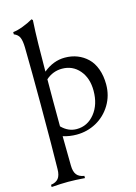

<svg xmlns="http://www.w3.org/2000/svg" viewBox="-153 -860 868 1222"><g transform="rotate(-15 281.5 -249.0)"><path d="M322.8 -490.7Q366.7 -490.7 404.3 -476.1Q441.9 -461.4 471.2 -433.3Q500.5 -405.3 517.1 -360.1Q533.7 -314.9 533.7 -257.8Q533.7 -184.1 497.1 -123.8Q460.4 -63.5 400.4 -30.5Q340.3 2.4 270.5 2.4Q223.6 2.4 180.7 -11.2Q181.6 130.4 183.1 183.1Q183.6 223.6 199.5 243.7Q215.3 263.7 249 268.6V283.2Q185.5 278.3 139.2 278.3Q92.8 278.3 29.3 283.2V268.6Q63 263.7 78.9 243.7Q94.7 223.6 95.2 183.1Q98.1 56.2 98.1 -244.1Q98.1 -455.1 95.2 -619.1Q94.2 -662.6 84.7 -684.8Q75.2 -707 48.3 -717.8V-732.4Q77.6 -735.4 115.2 -749.8Q152.8 -764.2 182.1 -781.2L189 -773.9Q184.6 -700.7 183.1 -618.7Q181.6 -539.6 181.2 -436.5Q247.1 -490.7 322.8 -490.7ZM180.2 -244.1Q180.2 -139.6 180.7 -76.2Q224.1 -31.7 279.8 -31.7Q351.1 -31.7 398.4 -90.3Q445.8 -148.9 445.8 -240.2Q445.8 -323.7 401.4 -375.5Q356.9 -427.2 287.1 -427.2Q227.1 -427.2 180.7 -386.2Q180.2 -334.5 180.2 -244.1Z"/></g></svg>

Font: Flanker
Style: Regular
Weight: 400
Designer: Flanker
Foundry: Flanker
Version: Version 2.027